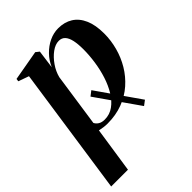

<svg xmlns="http://www.w3.org/2000/svg" viewBox="-234 -628 991 991"><g transform="rotate(-45 261.0 -132.5)"><path d="M426.5 60 400 80 239 -150 265.5 -170.5ZM-13.5 253.5 89 -449 31.5 -469.5 33.5 -484.5 199.5 -514 218.5 -499 205 -399Q220 -433.5 246 -460.2Q272 -487 304.2 -502.2Q336.5 -517.5 370 -517.5Q416 -517.5 449.5 -496.5Q483 -475.5 501.2 -434Q519.5 -392.5 519.5 -330.5Q519.5 -280 506.2 -230.8Q493 -181.5 467 -138Q441 -94.5 402.8 -60.8Q364.5 -27 314.2 -8Q264 11 203 11Q189 11 174.5 9Q160 7 146.5 4L109 253.5ZM153.5 -43.5Q159.5 -31 172.8 -22.5Q186 -14 207.5 -14Q244 -14 272.8 -34.8Q301.5 -55.5 323 -90.5Q344.5 -125.5 358.5 -169Q372.5 -212.5 379.2 -259Q386 -305.5 386 -348.5Q386 -388 380 -414.8Q374 -441.5 361 -455.5Q348 -469.5 326.5 -469.5Q301 -469.5 274 -449.8Q247 -430 225.8 -399.2Q204.5 -368.5 196 -334.5Z"/></g></svg>

Font: Merriweather 144pt SemiBold
Style: Italic
Weight: 600
Italic angle: -7.8°
Version: Version 2.101